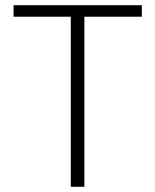

<svg xmlns="http://www.w3.org/2000/svg" viewBox="-20 -718 593 735"><path d="M303 -3H251V-654H32V-698H523V-654H303Z"/></svg>

Font: LXGW 975 Gothic SC 200W
Style: Regular
Weight: 200
Version: Version 2.01;February 25, 2021